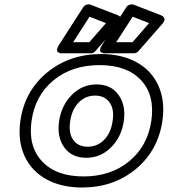

<svg xmlns="http://www.w3.org/2000/svg" viewBox="-20 -813 760 864"><path d="M71.8 -270Q91.3 -404.3 192.4 -487.1Q293.5 -569.8 435.1 -569.8Q527.8 -569.8 595 -532.7Q662.1 -495.6 692.9 -427.2Q723.6 -358.9 710.9 -270Q691.4 -135.3 591.1 -52.2Q490.7 30.8 349.1 30.8Q255.4 30.8 188 -6.6Q120.6 -43.9 89.8 -112.5Q59.1 -181.2 71.8 -270ZM356 -19Q478.5 -19 561.5 -87.4Q644.5 -155.8 661.1 -270Q677.7 -384.3 614.7 -452.1Q551.8 -520 428.2 -520Q304.2 -520 221.4 -452.1Q138.7 -384.3 122.1 -270Q105.5 -155.8 168.9 -87.4Q232.4 -19 356 -19ZM244.1 -608.9 354 -779.8Q359.4 -788.6 369.4 -791.7Q379.4 -794.9 387.2 -792L511.2 -744.1Q523.4 -737.8 525.9 -731Q529.3 -720.7 517.1 -706.1L409.2 -583Q400.9 -573.2 388.2 -573.2H262.2Q262.2 -573.7 257.8 -573Q253.4 -572.3 248.5 -574.2Q243.7 -576.2 239.7 -579.1Q235.8 -582 236.6 -589.8Q237.3 -597.7 244.1 -608.9ZM246.1 -268.1Q256.3 -338.9 303.2 -386Q350.1 -433.1 415 -433.1Q479.5 -433.1 513.4 -386Q547.4 -338.9 537.1 -268.1Q526.4 -196.3 479.5 -149.7Q432.6 -103 368.2 -103Q302.7 -103 269 -149.9Q235.4 -196.8 246.1 -268.1ZM375 -152.8Q417.5 -152.8 448 -183.1Q478.5 -213.4 486.8 -268.1Q495.1 -321.8 472.9 -352.3Q450.7 -382.8 408.2 -382.8Q365.2 -382.8 334.7 -352.5Q304.2 -322.3 295.9 -268.1Q287.6 -213.9 309.6 -183.3Q331.5 -152.8 375 -152.8ZM309.1 -623H381.8L457 -709L382.8 -737.8ZM438 -608.9 547.9 -779.8Q553.2 -788.6 563.2 -791.7Q573.2 -794.9 581.1 -792L705.1 -744.1Q717.3 -737.8 719.7 -731Q723.1 -720.7 710.9 -706.1L603 -583Q594.7 -573.2 582 -573.2H456.1Q456.1 -573.7 451.7 -573Q447.3 -572.3 442.4 -574.2Q437.5 -576.2 433.6 -579.1Q429.7 -582 430.4 -589.8Q431.2 -597.7 438 -608.9ZM502.9 -623H576.2L650.9 -709L577.1 -737.8Z"/></svg>

Font: Trueno Bold Outline
Style: Italic
Weight: 700
Width: 6
Designer: Julieta Ulanovsky
Foundry: Julieta Ulanovsky
Version: Version 3.001b | FøM Fix